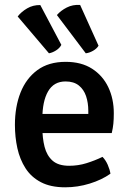

<svg xmlns="http://www.w3.org/2000/svg" viewBox="-20 -765 540 798"><path d="M111.5 -212V-291.5H347V-304.5Q347 -337.5 337.8 -365.2Q328.5 -393 307.5 -409.8Q286.5 -426.5 252.5 -426.5Q203.5 -426.5 179.8 -385.2Q156 -344 156 -271V-237Q156 -191.5 165.2 -155Q174.5 -118.5 198.5 -97.2Q222.5 -76 267.5 -76Q305 -76 339.5 -86.8Q374 -97.5 406 -113Q419 -100 427.8 -80Q436.5 -60 439 -43Q403 -17.5 353 -2Q303 13.5 251 13.5Q190.5 13.5 150 -7.8Q109.5 -29 86 -65.8Q62.5 -102.5 52.2 -149Q42 -195.5 42 -246Q42 -321 65.2 -380Q88.5 -439 135.2 -473.5Q182 -508 253 -508Q318 -508 362.5 -479.5Q407 -451 430 -402.8Q453 -354.5 453 -294.5Q453 -269 451.2 -251.2Q449.5 -233.5 444.5 -212ZM147.5 -744 235 -578.5Q228 -565 213 -555.5Q198 -546 183.5 -543.5L53.5 -696.5Q68.5 -716 92.8 -730.2Q117 -744.5 147.5 -744ZM313 -744.5 389.5 -575Q382 -562.5 366.5 -553.8Q351 -545 336.5 -543.5L216.5 -702.5Q232.5 -721 257.5 -733.8Q282.5 -746.5 313 -744.5Z"/></svg>

Font: Signika Negative Medium
Style: Regular
Weight: 500
Designer: Anna Giedry
Foundry: Anna Giedry
Version: Version 2.001